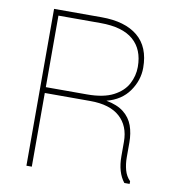

<svg xmlns="http://www.w3.org/2000/svg" viewBox="-80 -783 795 857"><g transform="rotate(10 317.5 -354.5)"><path d="M530.8 -114.3Q530.8 -84 538.1 -57.1Q545.4 -30.3 564 -11.7V0.5H540Q506.3 -42 506.3 -115.2V-180.2Q506.3 -252 460.9 -292.7Q415.5 -333.5 326.7 -333.5H120.6V0.5H96.2V-710.4H311.5Q418 -710.4 475.8 -662.6Q533.7 -614.7 533.7 -520Q533.7 -463.4 498.8 -413.8Q463.9 -364.3 397.5 -347.2Q447.8 -337.9 477.1 -314.7Q506.3 -291.5 518.6 -257.3Q530.8 -223.1 530.8 -181.2ZM307.1 -359.9Q381.8 -359.9 426.3 -383.1Q470.7 -406.2 490 -442.9Q509.3 -479.5 509.3 -520Q509.3 -599.1 460.2 -641.6Q411.1 -684.1 311.5 -684.1H120.6V-359.9Z"/></g></svg>

Font: Robert Sans Thin
Style: Regular
Weight: 100
Designer: Christian Robertson (extended by Adam Twardoch)
Foundry: Google
Version: Version 12.135;April 2, 2019;FontCreator 11.5.0.2425 64-bit;